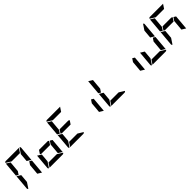

<svg xmlns="http://www.w3.org/2000/svg" viewBox="574 -3190 5380 5380"><g transform="rotate(-45 3264.0 -500.0)"><path d="M166 -469 100 -510 138 -948 256 -876 228 -562ZM650 -531 716 -490 678 -52 560 -124 588 -438ZM731 -998Q760 -989 757 -959L718 -514L601 -586L623 -838H624ZM193 -165 85 -2Q56 -11 59 -41L98 -486L154 -451L160 -448L215 -414ZM297 -876 142 -971Q154 -1000 184 -1000H709L626 -876Z M1449 -541 1380 -438H1033L999 -459L1068 -562H1415ZM1466 -531 1532 -490 1494 -52 1376 -124 1404 -438ZM1335 -124 1490 -29Q1478 0 1448 0H923L1006 -124ZM1009 -165 901 -2Q872 -11 875 -41L914 -486L970 -451L976 -448L1031 -414Z M2265 -541 2196 -438H1849L1815 -459L1884 -562H2231ZM1798 -469 1732 -510 1770 -948 1888 -876 1860 -562ZM2151 -124 2306 -29Q2294 0 2264 0H1739L1822 -124ZM1825 -165 1717 -2Q1688 -11 1691 -41L1730 -486L1786 -451L1792 -448L1847 -414ZM1929 -876 1774 -971Q1786 -1000 1816 -1000H2341L2258 -876Z M3098 -531 3164 -490 3126 -52 3008 -124 3036 -438Z M3430 -469 3364 -510 3402 -948 3520 -876 3492 -562ZM3783 -124 3938 -29Q3926 0 3896 0H3371L3454 -124ZM3457 -165 3349 -2Q3320 -11 3323 -41L3362 -486L3418 -451L3424 -448L3479 -414Z M4730 -531 4796 -490 4758 -52 4640 -124 4668 -438Z M5546 -531 5612 -490 5574 -52 5456 -124 5484 -438ZM5627 -998Q5656 -989 5653 -959L5614 -514L5497 -586L5519 -838H5520ZM5415 -124 5570 -29Q5558 0 5528 0H5003L5086 -124ZM5089 -165 4981 -2Q4952 -11 4955 -41L4994 -486L5050 -451L5056 -448L5111 -414Z M6345 -541 6276 -438H5929L5895 -459L5964 -562H6311ZM5878 -469 5812 -510 5850 -948 5968 -876 5940 -562ZM6362 -531 6428 -490 6390 -52 6272 -124 6300 -438ZM5905 -165 5797 -2Q5768 -11 5771 -41L5810 -486L5866 -451L5872 -448L5927 -414ZM6009 -876 5854 -971Q5866 -1000 5896 -1000H6421L6338 -876Z"/></g></svg>

Font: DSEG7 Modern
Style: Bold Italic
Weight: 700
Italic angle: -5°
Designer: Keshikan(Twitter:@keshinomi_88pro)
Version: Version 0.46